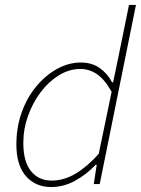

<svg xmlns="http://www.w3.org/2000/svg" viewBox="-20 -742 568 774"><path d="M186 12Q123 12 84.5 -32Q46 -76 46 -160Q46 -229 67.5 -289Q89 -349 126.5 -394Q164 -439 210.5 -464.5Q257 -490 306 -490Q350 -490 381.5 -468Q413 -446 432 -410H436L456 -506L500 -722H528L382 0H358L370 -78H366Q329 -39 283 -13.5Q237 12 186 12ZM188 -14Q238 -14 285.5 -42.5Q333 -71 378 -122L430 -372Q402 -422 371 -443Q340 -464 304 -464Q259 -464 217.5 -438.5Q176 -413 144 -370.5Q112 -328 93 -275Q74 -222 74 -166Q74 -90 105 -52Q136 -14 188 -14Z"/></svg>

Font: Source Sans 3 ExtraLight
Style: Italic
Weight: 250
Italic angle: -11°
Designer: Paul D. Hunt
Foundry: Adobe
Version: Version 3.046;hotconv 1.0.118;makeotfexe 2.5.65603